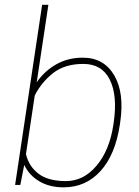

<svg xmlns="http://www.w3.org/2000/svg" viewBox="-20 -782 587 812"><path d="M127 -378.4 89.8 -130.4Q102.1 -78.1 143.1 -47.1Q184.1 -16.1 258.8 -16.1Q333.5 -16.1 388.4 -81.3Q443.4 -146.5 459.5 -254.4L460.9 -264.6Q477.5 -378.4 444.3 -445.1Q411.1 -511.7 332.5 -511.7Q253.9 -511.7 204.6 -472.9Q155.3 -434.1 127 -378.4ZM249 10.3Q189 10.3 146 -15.4Q103 -41 82.5 -84.5L65.9 0H43.9L158.2 -761.7H184.6L135.3 -434.1Q168.9 -482.4 218.5 -510.3Q268.1 -538.1 330.1 -538.1Q419.4 -538.1 463.1 -463.4Q506.8 -388.7 488.3 -264.6L486.8 -254.4Q467.8 -127.9 405.3 -58.8Q342.8 10.3 249 10.3Z"/></svg>

Font: Roboto-ThinItalic
Style: Italic
Weight: 250
Italic angle: -12°
Designer: Google
Version: Version 1.100141; 2013; ttfautohint (v0.94.14-c901) -l 8 -r 